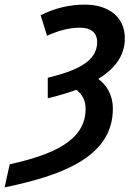

<svg xmlns="http://www.w3.org/2000/svg" viewBox="-90 -572 576 832"><path d="M-48 140 -70 240C166 191 399 113 399 -100C399 -163 371 -204 336 -230C405 -273 451 -328 451 -406C451 -502 376 -552 278 -552C212 -552 148 -537 86 -506L114 -417C161 -438 206 -452 257 -452C301 -452 331 -433 331 -389C331 -304 239 -265 117 -235V-146C162 -157 204 -169 241 -183C267 -162 281 -137 281 -100C281 41 131 100 -48 140Z"/></svg>

Font: Noto Sans SemiCondensed SemiBold
Style: Italic
Weight: 600
Width: 4
Italic angle: -12°
Designer: Monotype Design Team
Foundry: Monotype Imaging Inc.
Version: Version 2.013